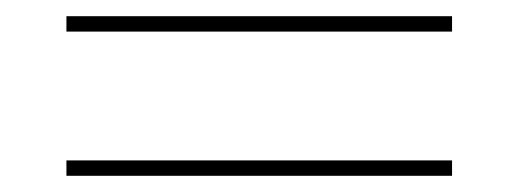

<svg xmlns="http://www.w3.org/2000/svg" viewBox="-20 -424 640 237"><path d="M538 -385V-404H62V-385ZM538 -207V-226H62V-207Z"/></svg>

Font: IBM Plex Arabic Thin
Style: Regular
Weight: 100
Designer: Mike Abbink, Paul van der Laan, Pieter van Rosmalen, Wael Morcos, Khajak Apelian
Foundry: Bold Monday
Version: Version 1.0